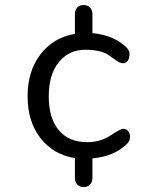

<svg xmlns="http://www.w3.org/2000/svg" viewBox="-20 -631 640 771"><path d="M466.8 -34.2Q421.4 -1.5 351.1 4.9V83Q351.1 100.1 341.6 110.1Q332 120.1 315.9 120.1Q299.8 120.1 290.3 110.1Q280.8 100.1 280.8 83V3.9Q193.8 -10.3 142.3 -76.7Q90.8 -143.1 90.8 -244.1Q90.8 -345.2 142.3 -412.6Q193.8 -480 280.8 -495.1V-574.2Q280.8 -591.3 290.3 -601.1Q299.8 -610.8 315.9 -610.8Q332 -610.8 341.6 -600.8Q351.1 -590.8 351.1 -574.2V-498Q420.9 -491.2 466.8 -458Q500 -435.5 500 -415.3Q500 -395 492.4 -386Q484.9 -377 475.6 -377Q466.3 -377 458.3 -380.9Q450.2 -384.8 418.7 -408Q387.2 -431.2 322.3 -431.2Q256.8 -431.2 216.3 -381.6Q175.8 -332 175.8 -243.9Q175.8 -155.8 216.3 -107.9Q256.8 -60.1 330.1 -60.1Q382.8 -60.1 423.3 -86.9Q463.9 -113.8 475.6 -113.8Q486.8 -113.8 494.4 -105Q502 -96.2 502 -82.5Q502 -68.8 494.6 -58.8Q487.3 -48.8 466.8 -34.2Z"/></svg>

Font: Nunito-Regular
Style: Regular
Weight: 400
Designer: Vernon Adams
Foundry: newtypography
Version: Version 3.000